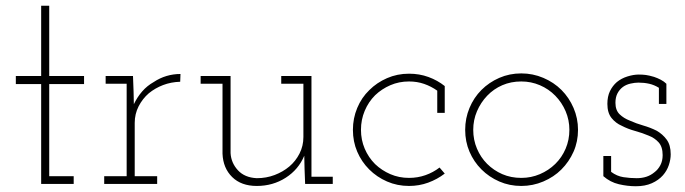

<svg xmlns="http://www.w3.org/2000/svg" viewBox="-20 -639 2381 667"><path d="M236 0H123V-347H35V-375H123V-619H151V-375H272V-347H151V-27H236Z M526 0H342V-27H420V-348H347V-375H442L444 -322Q444 -307 444.5 -300Q445 -293 445 -277Q457 -302 474 -321.5Q491 -341 514 -354Q535 -368 558.5 -375Q582 -382 607 -382L606 -355Q574 -354 546.5 -343.5Q519 -333 497 -315Q475 -296 461.5 -269.5Q448 -243 448 -212V-27H526Z M1037 -98Q1017 -50 972.5 -21.5Q928 7 872 7Q818 7 786.5 -24Q755 -55 753 -105V-348H677V-375H781V-107Q783 -73 806.5 -47.5Q830 -22 872 -20Q905 -20 934 -31Q963 -42 985 -60.5Q1007 -79 1020.5 -105.5Q1034 -132 1034 -163V-348H957V-375H1062V-25H1136V0H1040L1038 -53Z M1525 -36Q1499 -16 1467.5 -4.5Q1436 7 1401 7Q1360 7 1324.5 -8.5Q1289 -24 1262.5 -50.5Q1236 -77 1221 -112Q1206 -147 1206 -188Q1206 -228 1221 -264Q1236 -300 1263 -326Q1289 -352 1324.5 -367.5Q1360 -383 1401 -383Q1437 -383 1468.5 -371.5Q1500 -360 1525 -340V-247H1499V-324Q1478 -339 1453.5 -347.5Q1429 -356 1401 -356Q1366 -356 1336 -343Q1306 -330 1283 -308Q1260 -285 1247 -254Q1234 -223 1234 -188Q1234 -153 1247 -122.5Q1260 -92 1283 -69Q1306 -47 1336 -34Q1366 -21 1401 -21Q1431 -21 1458 -30.5Q1485 -40 1507 -57Z M1930 -50Q1904 -24 1867.5 -8.5Q1831 7 1791 7Q1750 7 1714.5 -8.5Q1679 -24 1652.5 -50.5Q1626 -77 1611 -112Q1596 -147 1596 -188Q1596 -228 1611 -264Q1626 -300 1652.5 -326.5Q1679 -353 1714.5 -368.5Q1750 -384 1791 -384Q1831 -384 1867.5 -368.5Q1904 -353 1930.5 -326.5Q1957 -300 1972.5 -264Q1988 -228 1988 -188Q1988 -147 1972.5 -112Q1957 -77 1930 -50ZM1672 -70Q1695 -47 1725 -34Q1755 -21 1791 -21Q1825 -21 1855.5 -34Q1886 -47 1909 -69.5Q1932 -92 1945 -122.5Q1958 -153 1958 -188Q1958 -222 1945 -252.5Q1932 -283 1909 -306.5Q1886 -330 1855.5 -343Q1825 -356 1791 -356Q1755 -356 1725 -343Q1695 -330 1672.5 -306.5Q1650 -283 1637 -252.5Q1624 -222 1624 -188Q1624 -153 1637 -122.5Q1650 -92 1672 -70Z M2283 -30Q2268 -13 2244.5 -2.5Q2221 8 2189 8Q2160 8 2130 1Q2100 -6 2076 -27V-97H2103V-42Q2123 -27 2146 -23.5Q2169 -20 2192 -20Q2210 -20 2225.5 -25Q2241 -30 2254 -41Q2266 -50 2274 -65Q2282 -80 2282 -100Q2282 -129 2268 -144.5Q2254 -160 2233 -168Q2212 -177 2186.5 -184Q2161 -191 2140 -202Q2119 -211 2104.5 -229Q2090 -247 2090 -278Q2090 -304 2099 -322.5Q2108 -341 2123 -354Q2139 -367 2160 -373.5Q2181 -380 2199 -380Q2213 -380 2224 -378.5Q2235 -377 2252 -372Q2264 -368 2275.5 -362Q2287 -356 2295 -348V-278H2269V-334Q2253 -344 2235.5 -348Q2218 -352 2198 -352Q2185 -352 2170 -348.5Q2155 -345 2144 -337Q2132 -328 2125 -314.5Q2118 -301 2118 -282Q2118 -256 2132.5 -242Q2147 -228 2168 -220Q2190 -210 2214.5 -203Q2239 -196 2261 -185Q2282 -173 2296 -154Q2310 -135 2310 -103Q2310 -85 2303.5 -65.5Q2297 -46 2283 -30Z"/></svg>

Font: Josefin Slab Light
Style: Regular
Weight: 300
Designer: Santiago Orozco
Foundry: Typemade
Version: Version 2.000